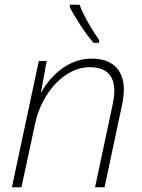

<svg xmlns="http://www.w3.org/2000/svg" viewBox="-20 -786 598 806"><path d="M373 -606H396V-618C372 -652 333 -715 314 -766H273V-756C291 -719 340 -642 373 -606ZM30 0H70L127 -265C155 -400 254 -504 356 -504C422 -504 460 -473 460 -404C460 -387 457 -367 452 -343L379 0H419L491 -339C496 -362 500 -388 500 -409C500 -494 451 -540 364 -540C261 -540 187 -460 154 -399H152L176 -530H143Z"/></svg>

Font: Noto Sans ExtraLight
Style: Italic
Weight: 200
Italic angle: -12°
Designer: Monotype Design Team
Foundry: Monotype Imaging Inc.
Version: Version 2.013